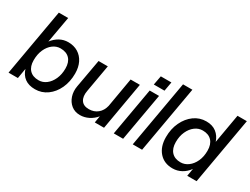

<svg xmlns="http://www.w3.org/2000/svg" viewBox="-61 -1216 2269 1743"><g transform="rotate(30 1073.0 -344.5)"><path d="M175 -700H273L224 -425Q254 -465 295 -488Q336 -511 385 -511Q444 -511 488 -484Q532 -457 556 -408.5Q580 -360 580 -294Q580 -208 548 -139Q516 -70 460 -29.5Q404 11 334 11Q268 11 226.5 -19.5Q185 -50 168 -106L150 0H52ZM481 -291Q481 -356 447.5 -391.5Q414 -427 352 -427Q309 -427 272.5 -399.5Q236 -372 214.5 -323.5Q193 -275 193 -212Q193 -147 226.5 -111.5Q260 -76 322 -76Q365 -76 401 -103.5Q437 -131 459 -179.5Q481 -228 481 -291Z M754 -215Q742 -151 766.5 -114Q791 -77 848 -77Q902 -77 939.5 -108Q977 -139 990 -193L1043 -500H1140L1053 0H956L968 -71Q937 -33 894 -11.5Q851 10 805 10Q751 10 713.5 -20Q676 -50 660 -99Q644 -148 654 -204L707 -500H804Z M1266 -662H1377L1360 -566H1248ZM1243 -500H1341L1253 0H1155Z M1477 -700H1575L1452 0H1354Z M2146 -700 2023 0H1925L1939 -80Q1909 -38 1866.5 -14.5Q1824 9 1774 9Q1686 9 1634 -50Q1582 -109 1582 -208Q1582 -295 1615 -364.5Q1648 -434 1704 -474.5Q1760 -515 1830 -515Q1894 -515 1935.5 -483Q1977 -451 1995 -396L2048 -700ZM1682 -214Q1682 -148 1715.5 -111.5Q1749 -75 1810 -75Q1853 -75 1890 -102.5Q1927 -130 1949 -178Q1971 -226 1971 -289Q1971 -355 1937.5 -391Q1904 -427 1843 -427Q1799 -427 1762.5 -399.5Q1726 -372 1704 -324Q1682 -276 1682 -214Z"/></g></svg>

Font: Overused Grotesk Medium
Style: Italic
Weight: 500
Italic angle: -10°
Version: Version 0.003